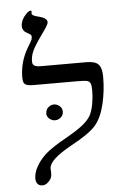

<svg xmlns="http://www.w3.org/2000/svg" viewBox="-57 -861 582 919"><g transform="rotate(-5 233.5 -402.0)"><path d="M114 -465H107Q79 -465 68 -473Q58 -480 58 -506Q58 -580 97 -646Q114 -674 117 -681Q120 -688 120 -696Q120 -704 114 -708Q109 -711 94 -720Q86 -724 82 -732Q77 -740 77 -750Q77 -766 85 -782Q92 -796 105 -809Q117 -821 125 -821Q130 -821 130 -816L129 -807Q129 -796 162 -789Q202 -779 202 -759Q202 -748 177 -714Q135 -656 123 -630Q111 -604 111 -578Q111 -564 120 -558Q129 -552 152 -552H370Q411 -552 427 -536Q444 -519 444 -475Q444 -408 429 -345Q414 -282 384 -246Q354 -210 263 -161Q156 -102 155 -61L156 -37Q156 -20 149 -9Q142 2 131 10Q121 17 110 17Q93 17 85 6Q78 -4 78 -18Q78 -45 94 -74Q110 -104 139 -131Q169 -159 241 -199Q301 -233 327 -255Q352 -276 363 -296Q374 -317 380 -349Q386 -382 386 -417Q386 -439 382 -448Q377 -459 366 -462Q354 -465 319 -465ZM157 -326H158Q158 -342 170 -353Q183 -364 197 -364Q212 -364 225 -353Q237 -342 237 -326Q237 -310 225 -299Q212 -288 197 -288Q182 -288 169 -299Q157 -310 157 -326Z"/></g></svg>

Font: Libra Serif Modern
Style: Italic
Weight: 400
Italic angle: -12°
Designer: Stefan Peev, Context Ltd
Foundry: Stefan Peev, Context Ltd
Version: Version 1.000